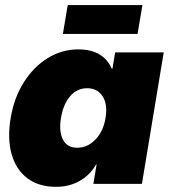

<svg xmlns="http://www.w3.org/2000/svg" viewBox="-20 -721 662 753"><path d="M199.7 11.7Q132.3 11.7 87.6 -21.7Q43 -55.2 25.6 -116Q8.3 -176.8 22 -258.8Q35.2 -337.9 73.5 -398.4Q111.8 -459 167.2 -493.2Q222.7 -527.3 287.1 -527.3Q385.3 -527.3 418.5 -451.2H420.9L431.6 -515.6H622.1L536.6 0H346.2L358.9 -76.2H356.9Q332.5 -33.7 291.7 -11Q251 11.7 199.7 11.7ZM283.2 -141.6Q323.2 -141.6 354.2 -173.6Q385.3 -205.6 394 -258.8Q402.8 -312 382.3 -343.5Q361.8 -375 321.8 -375Q281.7 -375 254.9 -343.5Q228 -312 219.2 -258.8Q210.4 -205.6 226.8 -173.6Q243.2 -141.6 283.2 -141.6ZM538.6 -701.2 519.5 -587.9H226.6L245.6 -701.2Z"/></svg>

Font: Inter Display Black
Style: Italic
Weight: 900
Italic angle: -9.39999°
Designer: Rasmus Andersson
Foundry: rsms
Version: Version 4.000;git-a52131595